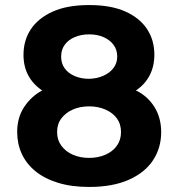

<svg xmlns="http://www.w3.org/2000/svg" viewBox="-20 -730 706 760"><path d="M333 10Q263 10 209.5 -6.5Q156 -23 120 -52.5Q84 -82 66 -121.5Q48 -161 48 -208Q48 -265 76 -307Q104 -349 147 -372Q112 -395 92.5 -430.5Q73 -466 73 -513Q73 -570 102 -614Q131 -658 188.5 -684Q246 -710 333 -710Q419 -710 476 -684.5Q533 -659 562 -615Q591 -571 591 -514Q591 -467 572 -431Q553 -395 518 -372Q564 -350 591 -307Q618 -264 618 -207Q618 -145 586 -96Q554 -47 490 -18.5Q426 10 333 10ZM333 -105Q368 -105 397 -117.5Q426 -130 442.5 -153Q459 -176 459 -207Q459 -239 442.5 -261.5Q426 -284 397 -296.5Q368 -309 333 -309Q297 -309 268.5 -296.5Q240 -284 223 -261.5Q206 -239 206 -207Q206 -176 223 -153Q240 -130 268.5 -117.5Q297 -105 333 -105ZM333 -418Q364 -419 389 -430Q414 -441 429 -460.5Q444 -480 444 -506Q444 -533 429.5 -552.5Q415 -572 390 -583Q365 -594 333 -594Q301 -594 275.5 -583Q250 -572 236 -552.5Q222 -533 222 -506Q222 -479 236 -459.5Q250 -440 275.5 -429Q301 -418 333 -418Z"/></svg>

Font: Rubik SemiBold
Style: Regular
Weight: 600
Designer: Hubert and Fischer
Foundry: Hubert and Fischer
Version: Version 2.300;gftools[0.9.30]